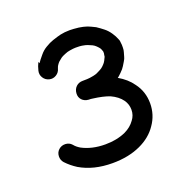

<svg xmlns="http://www.w3.org/2000/svg" viewBox="-86 -750 563 583"><g transform="rotate(-20 195.0 -458.0)"><path d="M76 -612 78 -607Q83 -615 95 -629Q104 -640 116 -647Q129 -655 141 -659Q159 -665 168 -667Q182 -670 197 -670H198H199H200Q209 -670 227 -668Q241 -666 253 -662Q261 -659 277 -651Q289 -643 299 -635Q309 -627 317 -615Q324 -605 329 -592Q331 -588 331 -583Q331 -582 331.5 -578.5Q332 -575 332 -574V-565Q332 -557 330 -551Q328 -543 326 -537Q325 -532 320 -524Q312 -510 307 -504Q299 -495 290 -487L286 -484Q314 -468 330 -445Q352 -416 352 -378Q352 -341 331 -311Q311 -281 274 -264Q235 -246 183 -246Q122 -246 78 -272Q59 -284 44 -300Q36 -309 36.5 -321.5Q37 -334 46 -342Q55 -350 67.5 -349.5Q80 -349 88 -340Q95 -331 107 -324Q139 -307 182 -307Q219 -307 248 -320Q269 -330 281 -347Q292 -361 292 -379Q292 -397 282 -411Q270 -428 246 -439Q225 -447 193 -451Q188 -452 180 -452Q167 -453 159 -461.5Q151 -470 152 -483Q153 -496 161.5 -504Q170 -512 183 -512H185Q199 -512 206 -513Q220 -515 226 -517Q234 -520 243 -525Q249 -528 254 -533Q260 -539 262 -542Q266 -548 267 -551L270 -557Q271 -559 271 -563Q272 -566 272 -568V-571V-574Q272 -575 271 -577Q269 -583 267 -586Q265 -589 259 -595Q254 -600 248 -603Q244 -605 234 -609Q229 -611 217 -613Q211 -614 199 -614H198H197H196Q190 -614 178 -612Q170 -611 161 -607Q151 -603 147 -600Q139 -594 136 -591Q133 -588 129 -582Q127 -579 125 -573Q122 -561 111.5 -554.5Q101 -548 89 -551Q77 -554 70.5 -564.5Q64 -575 67 -587Q70 -600 76 -612Z"/></g></svg>

Font: Beon
Style: Medium
Weight: 500
Designer: BSozoo
Foundry: BSozoo
Version: Version 001.000